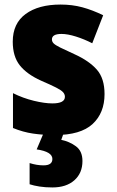

<svg xmlns="http://www.w3.org/2000/svg" viewBox="-20 -583 513 843"><path d="M439 -170Q439 -87 386.5 -38.5Q334 10 221 10Q169 10 125 3.5Q81 -3 37 -21V-174Q81 -152 128.5 -140.5Q176 -129 210 -129Q265 -129 265 -158Q265 -169 257 -178Q249 -187 226.5 -198.5Q204 -210 160 -229Q98 -257 67 -296Q36 -335 36 -400Q36 -480 92.5 -521.5Q149 -563 246 -563Q297 -563 341.5 -551Q386 -539 433 -516L385 -393Q350 -411 313.5 -422.5Q277 -434 250 -434Q208 -434 208 -410Q208 -400 215.5 -392.5Q223 -385 244 -374.5Q265 -364 307 -345Q371 -316 405 -277.5Q439 -239 439 -170ZM342 124Q342 177 306.5 208.5Q271 240 210 240Q179 240 153.5 236Q128 232 110 226V133Q126 138 141 140.5Q156 143 171 143Q210 143 210 115Q210 83 141 73L172 0H260L249 31Q284 38 313 59Q342 80 342 124Z"/></svg>

Font: Noto Sans SemiCondensed Black
Style: Regular
Weight: 900
Width: 4
Designer: Monotype Design Team
Foundry: Monotype Imaging Inc.
Version: Version 2.013; ttfautohint (v1.8.4.7-5d5b)